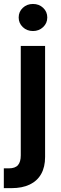

<svg xmlns="http://www.w3.org/2000/svg" viewBox="-47 -766 313 990"><path d="M60.1 -529.3H185.5V43.5Q185.5 95.2 165.3 131.1Q145 167 106.4 185.5Q67.9 204.1 12.2 204.1H-27.3V102.1H-2Q31.2 102.1 45.7 85.4Q60.1 68.8 60.1 34.7ZM123 -606Q91.8 -606 70.6 -626.2Q49.3 -646.5 49.3 -675.8Q49.3 -705.6 70.6 -725.6Q91.8 -745.6 123 -745.6Q154.3 -745.6 175.5 -725.6Q196.8 -705.6 196.8 -675.8Q196.8 -646.5 175.3 -626.2Q153.8 -606 123 -606Z"/></svg>

Font: Inter 24pt SemiBold
Style: Regular
Weight: 600
Designer: Rasmus Andersson
Foundry: rsms
Version: Version 4.001;git-66647c0bb